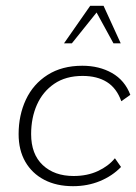

<svg xmlns="http://www.w3.org/2000/svg" viewBox="-20 -630 468 660"><path d="M231 10Q174 10 132 -12Q90 -34 67 -74Q44 -114 44 -169Q44 -234 69 -287.5Q94 -341 143.5 -372.5Q193 -404 263 -404Q321 -404 365 -379Q409 -354 428 -304L397 -282Q381 -327 347.5 -348Q314 -369 264 -369Q206 -369 166.5 -342Q127 -315 107 -270Q87 -225 87 -169Q87 -100 127 -62.5Q167 -25 233 -25Q280 -25 316.5 -42Q353 -59 375 -86L396 -56Q366 -25 323.5 -7.5Q281 10 231 10ZM200 -481 290 -610H336L395 -481H370L312 -587L227 -481Z"/></svg>

Font: Rokkitt SemiBold ExtraLight
Style: Italic
Weight: 250
Italic angle: -9°
Version: Version 3.103